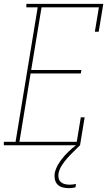

<svg xmlns="http://www.w3.org/2000/svg" viewBox="-49 -755 569 998"><path d="M-29 0V-18H32L147 -717H88V-735H488L464 -590H444L465 -717H167L113 -391H374L371 -373H110L52 -18H350L371 -145H391L367 0ZM308 223Q292 223 276.5 219Q261 215 250.5 204.5Q240 194 236.5 178.5Q233 163 235 147Q240 122 254 98.5Q268 75 286.5 54.5Q305 34 326 16Q347 -2 370 -18L367 0Q350 17 333 33.5Q316 50 300 68Q284 86 271.5 106Q259 126 255 148Q253 160 256 172Q259 184 267.5 191.5Q276 199 288 202Q300 205 313 205Q321 205 329 204Q337 203 346 201L343 219Q334 221 325.5 222Q317 223 308 223Z"/></svg>

Font: Iosevka Curly Slab Thin
Style: Italic
Weight: 100
Italic angle: -9°
Monospace: yes
Designer: Belleve Invis
Foundry: Belleve Invis
Version: Version 22.1.2; ttfautohint (v1.8.4)